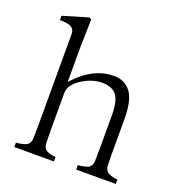

<svg xmlns="http://www.w3.org/2000/svg" viewBox="-136 -874 925 988"><g transform="rotate(20 327.0 -379.5)"><path d="M47.9 -694.3V-717.8L185.5 -758.8L198.2 -752L194.3 -599.6V-409.2L201.2 -416Q295.9 -519.5 409.2 -519.5Q466.8 -519.5 500.5 -476.6Q534.2 -433.6 534.2 -328.1V-152.3Q534.2 -112.3 535.2 -79.1Q536.1 -45.9 559.1 -35.6Q582 -25.4 606.4 -24.4V0H389.6V-24.4Q416 -25.4 440.4 -34.2Q464.8 -43 465.8 -77.6Q466.8 -112.3 466.8 -152.3V-324.2Q466.8 -403.3 442.4 -434.6Q418 -465.8 363.3 -465.8Q308.6 -465.8 252.9 -430.2Q197.3 -394.5 197.3 -347.7V-152.3Q197.3 -112.3 198.2 -78.6Q199.2 -44.9 221.7 -35.2Q244.1 -25.4 267.6 -24.4V0H50.8V-24.4Q77.1 -25.4 102.1 -34.7Q127 -43.9 127.9 -78.1Q128.9 -112.3 128.9 -152.3V-648.4Q128.9 -685.5 85 -691.4Q66.4 -694.3 47.9 -694.3Z"/></g></svg>

Font: GenEi Koburi Mincho v6
Style: Regular
Weight: 400
Designer: o_tamon (Modified)
Foundry: o_tamon / Adobe Systems Incorporated
Version: Version 6.1